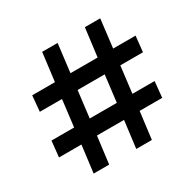

<svg xmlns="http://www.w3.org/2000/svg" viewBox="-154 -862 1035 1025"><g transform="rotate(-30 364.0 -350.0)"><path d="M692.9 -429.2H553.2L533.2 -265.1H669.9L660.2 -167H521L500 0H403.8L424.8 -167H257.8L236.8 0H141.1L162.1 -167H23.9L34.2 -265.1H173.8L193.8 -429.2H57.1L65.9 -525.9H206.1L228 -700.2H323.2L301.8 -525.9H469.2L491.2 -700.2H585.9L564.9 -525.9H703.1ZM437 -265.1 457 -429.2H290L270 -265.1Z"/></g></svg>

Font: Montserrat-Arabic Medium
Style: Regular
Weight: 500
Designer: Mohamed Gaber
Foundry: Kief Type Foundry
Version: Version 5.008;PS 005.008;hotconv 1.0.88;makeotf.lib2.5.64775